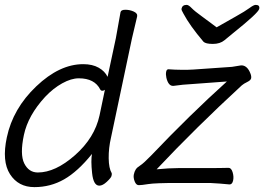

<svg xmlns="http://www.w3.org/2000/svg" viewBox="-49 -749 1106 787"><path d="M839 -637Q879 -660 917.5 -681.5Q956 -703 973.5 -716Q991 -729 999 -729Q1017 -729 1013.5 -712.5Q1010 -696 905 -612L871 -584Q853 -569 823.5 -569Q794 -569 785 -578Q729 -644 703 -693Q694 -708 695 -713Q698 -729 716 -729Q724 -729 736.5 -716Q749 -703 779 -681.5Q809 -660 839 -637ZM759 -60Q871 -60 887 -61H888Q899 -61 904.5 -43Q910 -25 906.5 -9Q903 7 892 7Q852 3 812 1H677Q587 1 559 5.5Q531 10 520 10Q509 10 503 -5.5Q497 -21 499.5 -33.5Q502 -46 507.5 -54.5Q513 -63 526 -71Q539 -79 571 -112Q729 -278 881 -415L732 -404Q705 -403 662 -397H660Q641 -397 633 -430Q630 -444 632 -454.5Q634 -465 641 -465H643Q669 -463 690 -463H722Q734 -463 744 -464L902 -475L939 -481H943Q965 -479 977 -449Q982 -437 980.5 -428.5Q979 -420 964.5 -413Q950 -406 942 -399Q755 -227 593 -55Q644 -60 682 -60ZM513 -681 492 -592 406 -185Q396 -142 396.5 -100.5Q397 -59 409 -39Q410 -35 408 -27.5Q406 -20 389 -4Q372 12 358 12Q334 12 328.5 -39.5Q323 -91 328 -118Q270 -46 214 -14Q158 18 92 18Q26 18 -8 -35Q-42 -88 -21 -186Q4 -304 99.5 -395Q195 -486 292 -486Q330 -486 355.5 -471.5Q381 -457 392 -434L426 -593L445 -699Q447 -709 465 -709Q483 -709 499.5 -701.5Q516 -694 513 -681ZM381 -381Q376 -377 370.5 -377Q365 -377 362 -382Q339 -428 274 -428Q243 -428 206 -407.5Q169 -387 136 -352Q66 -276 49 -196Q32 -116 50.5 -79Q69 -42 106 -42Q178 -42 258.5 -113Q339 -184 359 -276Z"/></svg>

Font: LXGW Bright GB
Style: Italic
Weight: 400
Italic angle: -12°
Designer: Christian Thalmann (Catharsis Fonts)
Foundry: LXGW / Christian Thalmann (Catharsis Fonts) / Fontworks Inc.
Version: Version 5.510